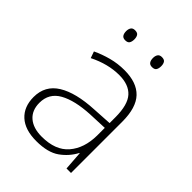

<svg xmlns="http://www.w3.org/2000/svg" viewBox="-208 -820 936 936"><g transform="rotate(45 260.5 -351.5)"><path d="M269 -539Q354 -539 396.5 -494.5Q439 -450 439 -353V0H408L401 -98H399Q375 -52 331.5 -21Q288 10 209 10Q131 10 89.5 -28Q48 -66 48 -133Q48 -212 113.5 -252.5Q179 -293 300 -299L400 -305V-345Q400 -431 367 -467.5Q334 -504 268 -504Q191 -504 111 -464L99 -498Q137 -516 180 -527.5Q223 -539 269 -539ZM304 -268Q202 -263 145 -231Q88 -199 88 -133Q88 -81 121 -52.5Q154 -24 213 -24Q307 -24 353 -77.5Q399 -131 400 -219V-272ZM140 -679Q140 -694 146.5 -703.5Q153 -713 168 -713Q185 -713 191 -703.5Q197 -694 197 -679Q197 -663 191 -653.5Q185 -644 168 -644Q153 -644 146.5 -653.5Q140 -663 140 -679ZM325 -679Q325 -694 331.5 -703.5Q338 -713 353 -713Q370 -713 376 -703.5Q382 -694 382 -679Q382 -663 376 -653.5Q370 -644 353 -644Q338 -644 331.5 -653.5Q325 -663 325 -679Z"/></g></svg>

Font: Noto Sans Devanagari ExtraLight
Style: Regular
Weight: 200
Designer: Jelle Bosma - Monotype Design Team
Foundry: Monotype Imaging Inc.
Version: Version 2.004; ttfautohint (v1.8.4.7-5d5b)